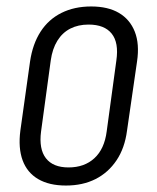

<svg xmlns="http://www.w3.org/2000/svg" viewBox="-20 -567 487 594"><path d="M184 7Q132 7 98 -13Q64 -33 50 -71Q36 -109 43 -163L73 -377Q81 -431 105.5 -469Q130 -507 170 -527Q210 -547 262 -547Q314 -547 348 -527Q382 -507 397 -469Q412 -431 404 -377L373 -163Q366 -109 340.5 -71Q315 -33 275.5 -13Q236 7 184 7ZM192 -49Q241 -49 272 -77.5Q303 -106 310 -160L340 -380Q348 -435 325.5 -463Q303 -491 254 -491Q222 -491 197.5 -478.5Q173 -466 157.5 -441Q142 -416 137 -380L107 -160Q100 -106 122 -77.5Q144 -49 192 -49Z"/></svg>

Font: Pathway Extreme Condensed ExtraLight
Style: Italic
Weight: 250
Width: 3
Italic angle: -8°
Version: Version 1.001;gftools[0.9.26]